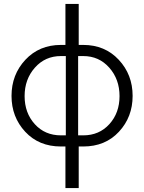

<svg xmlns="http://www.w3.org/2000/svg" viewBox="-20 -750 738 983"><path d="M315 213V0H292Q179 0 109 -75.5Q39 -151 39 -259Q39 -368 110 -444Q181 -520 292 -520H315V-730H383V-520H406Q517 -520 588 -444Q659 -368 659 -259Q659 -151 589 -75.5Q519 0 406 0H383V213ZM292 -57H317V-463H292Q211 -463 158.5 -403.5Q106 -344 106 -258Q106 -172 158 -114.5Q210 -57 292 -57ZM380 -57H406Q488 -57 540 -114.5Q592 -172 592 -258Q592 -344 539.5 -403.5Q487 -463 406 -463H380Z"/></svg>

Font: Raleway-v4020
Style: Regular
Weight: 400
Designer: Matt McInerney, Pablo Impallari, Rodrigo Fuenzalida
Foundry: Matt McInerney, Pablo Impallari, Rodrigo Fuenzalida
Version: Version 4.020;PS 004.020;hotconv 1.0.88;makeotf.lib2.5.64775